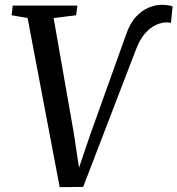

<svg xmlns="http://www.w3.org/2000/svg" viewBox="-20 -766 733 793"><path d="M226.5 7 94 -691.5 28 -703 32.5 -743H299.5L294.5 -703L201.5 -691.5L285.5 -212L313 -28.5L291.5 -29.5L352 -208L500 -621Q516 -669 541.2 -696.2Q566.5 -723.5 594.5 -734.8Q622.5 -746 647 -746Q664.5 -746 677 -743.8Q689.5 -741.5 693 -739L686 -671Q681.5 -672.5 677 -673Q672.5 -673.5 667 -673.5Q648 -673.5 624.5 -663.2Q601 -653 578.2 -627Q555.5 -601 538.5 -553.5L323.5 6Z"/></svg>

Font: Merriweather 36pt
Style: Italic
Weight: 400
Italic angle: -7.8°
Version: Version 2.101